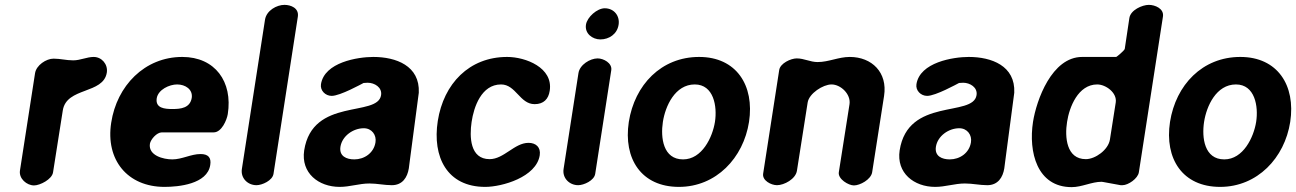

<svg xmlns="http://www.w3.org/2000/svg" viewBox="-20 -761 5326 789"><path d="M200 -520C170 -520 129 -493 124 -460L62 -60C57 -27 90 1 120 1C144 1 194 -24 198 -53L238 -307C253 -404 405 -373 419 -463C424 -497 398 -527 365 -527C337 -527 310 -513 281 -513C252 -513 228 -520 200 -520Z M437 -257C413 -104 504 7 656 7C713 7 832 -4 844 -83C849 -114 835 -128 804 -128C765 -128 728 -106 688 -106C651 -106 589 -122 596 -170C599 -188 624 -217 645 -217H858C891 -217 912 -268 916 -292C937 -425 864 -527 729 -527C574 -527 460 -408 437 -257ZM624 -357C630 -393 676 -414 708 -414C741 -414 773 -394 768 -359C761 -317 723 -313 689 -313C657 -313 618 -316 624 -357Z M1149 -741C1117 -741 1075 -718 1069 -680L974 -67C968 -29 998 0 1034 0C1057 0 1100 -19 1104 -47L1204 -693C1209 -728 1175 -741 1149 -741Z M1230 -143C1216 -50 1289 7 1376 7C1418 7 1456 -7 1498 -7C1530 -7 1559 0 1590 0C1634 0 1654 -32 1660 -69L1664 -100C1670 -142 1695 -338 1701 -380C1706 -491 1607 -527 1514 -527C1450 -527 1313 -505 1299 -415C1295 -389 1317 -367 1343 -367C1378 -367 1466 -416 1474 -420C1476 -420 1488 -421 1491 -421C1519 -421 1551 -402 1546 -370C1532 -278 1264 -362 1230 -143ZM1379 -158C1386 -202 1431 -234 1475 -234C1508 -234 1528 -206 1523 -176C1516 -132 1477 -106 1436 -106C1404 -106 1373 -119 1379 -158Z M1779 -264C1756 -116 1817 7 1974 7C2043 7 2184 -33 2198 -123C2203 -156 2182 -174 2152 -174C2094 -174 2051 -107 1992 -107C1911 -107 1909 -199 1918 -260C1927 -321 1958 -414 2039 -414C2100 -414 2116 -333 2177 -333C2214 -333 2234 -354 2239 -388C2254 -483 2140 -527 2064 -527C1908 -527 1803 -417 1779 -264Z M2436 -521C2405 -521 2362 -495 2357 -460L2296 -67C2290 -29 2320 0 2356 0C2379 0 2422 -19 2426 -47L2492 -473C2496 -502 2460 -521 2436 -521ZM2388 -660C2382 -623 2415 -599 2447 -599C2483 -599 2516 -621 2522 -659C2528 -695 2504 -727 2465 -727C2434 -727 2393 -691 2388 -660Z M2564 -260C2541 -109 2615 7 2770 7C2923 7 3035 -112 3058 -260C3081 -410 3006 -527 2853 -527C2697 -527 2588 -412 2564 -260ZM2704 -260C2714 -325 2754 -414 2835 -414C2913 -414 2928 -324 2918 -260C2908 -197 2865 -106 2787 -106C2705 -106 2694 -195 2704 -260Z M3254 -521C3230 -521 3186 -501 3182 -473L3116 -47C3112 -19 3149 0 3173 0C3202 0 3250 -25 3255 -60L3299 -340C3305 -377 3362 -414 3397 -414C3435 -414 3477 -374 3471 -333L3427 -53C3423 -25 3467 1 3489 1C3514 1 3559 -23 3564 -53L3613 -367C3628 -463 3563 -527 3472 -527C3426 -527 3385 -506 3340 -506C3309 -506 3285 -521 3254 -521Z M3677 -143C3663 -50 3736 7 3823 7C3865 7 3903 -7 3945 -7C3977 -7 4006 0 4037 0C4081 0 4101 -32 4107 -69L4111 -100C4117 -142 4142 -338 4148 -380C4153 -491 4054 -527 3961 -527C3897 -527 3760 -505 3746 -415C3742 -389 3764 -367 3790 -367C3825 -367 3913 -416 3921 -420C3923 -420 3935 -421 3938 -421C3966 -421 3998 -402 3993 -370C3979 -278 3711 -362 3677 -143ZM3826 -158C3833 -202 3878 -234 3922 -234C3955 -234 3975 -206 3970 -176C3963 -132 3924 -106 3883 -106C3851 -106 3820 -119 3826 -158Z M4567 -527H4427C4302 -527 4239 -349 4225 -260C4206 -137 4241 8 4384 8C4426 8 4466 -14 4507 -14C4509 -14 4514 -13 4514 -13C4521 -12 4578 -1 4585 0H4593C4616 0 4656 -27 4660 -53L4759 -693C4764 -726 4726 -741 4701 -741C4674 -741 4626 -720 4621 -687L4602 -560C4601 -554 4569 -527 4567 -527ZM4365 -260C4374 -320 4410 -414 4489 -414C4524 -414 4571 -380 4565 -340L4541 -187C4534 -145 4481 -107 4442 -107C4362 -107 4355 -198 4365 -260Z M4788 -260C4765 -109 4839 7 4994 7C5147 7 5259 -112 5282 -260C5305 -410 5230 -527 5077 -527C4921 -527 4812 -412 4788 -260ZM4928 -260C4938 -325 4978 -414 5059 -414C5137 -414 5152 -324 5142 -260C5132 -197 5089 -106 5011 -106C4929 -106 4918 -195 4928 -260Z"/></svg>

Font: Asimov Print
Style: Regular
Weight: 500
Designer: Google
Version: Version 2.000980: 2014